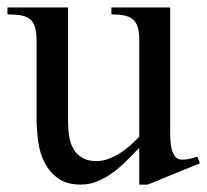

<svg xmlns="http://www.w3.org/2000/svg" viewBox="-20 -480 556 515"><path d="M376.5 15.1H353.5V-83.5L320.3 -49.8Q303.2 -32.2 283.7 -17.8Q264.2 -3.4 242.4 5.9Q220.7 15.1 196.8 15.1Q159.2 15.1 136 -1.5Q112.8 -18.1 99.6 -43.9Q86.4 -69.8 82.3 -101.8Q78.1 -133.8 78.1 -164.1V-370.1Q78.1 -392.6 74 -406.7Q69.8 -420.9 60.5 -428.5Q51.3 -436 36.4 -438.7Q21.5 -441.4 0 -441.4V-460H162.6V-152.8Q162.6 -132.8 165.5 -114Q168.5 -95.2 177 -80.6Q185.5 -65.9 200.4 -56.9Q215.3 -47.9 238.8 -47.9Q255.4 -47.9 271.2 -54Q287.1 -60.1 302 -69.3Q316.9 -78.6 329.8 -90.3Q342.8 -102.1 353.5 -113.3V-374Q353.5 -395.5 349.1 -408.4Q344.7 -421.4 335.7 -428.7Q326.7 -436 312.3 -438.7Q297.9 -441.4 278.8 -441.4V-460H436.5V-121.1Q436.5 -113.8 437.3 -101.8Q438 -89.8 440.9 -78.9Q443.8 -67.9 450.2 -59.8Q456.5 -51.8 467.8 -51.8Q488.8 -51.8 509.3 -60.1L516.1 -42Z"/></svg>

Font: Simplified Naskh
Style: Regular
Weight: 400
Designer: SIL International
Foundry: Arabeyes
Version: 1.02_alpha